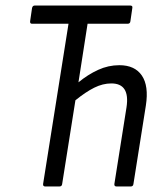

<svg xmlns="http://www.w3.org/2000/svg" viewBox="-20 -675 587 695"><path d="M144 0Q135 0 136 -9L228 -589H96Q88 -589 89 -598L96 -646Q98 -655 106 -655H451Q461 -655 459 -646L452 -598Q451 -589 442 -589H297L264 -377Q298 -405 335 -422Q372 -439 412 -439Q468 -439 493.5 -401.5Q519 -364 508 -293L463 -9Q462 0 453 0H402Q393 0 394 -9L438 -287Q451 -373 383 -373Q352 -373 321 -357.5Q290 -342 253 -312L205 -9Q204 0 195 0Z"/></svg>

Font: Sofia Sans Condensed
Style: Italic
Weight: 400
Italic angle: -9°
Designer: Botio Nikoltchev, Ani Petrova
Foundry: lettersoup
Version: Version 4.101